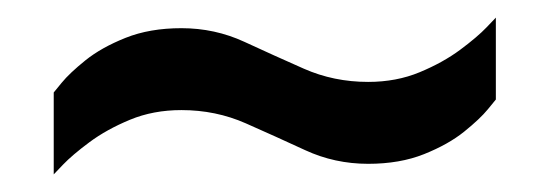

<svg xmlns="http://www.w3.org/2000/svg" viewBox="-20 -409 624 218"><path d="M41 -211V-304Q41 -304 50 -315Q59 -326 77 -340.5Q95 -355 122.5 -366Q150 -377 186 -377Q224 -377 257.5 -361.5Q291 -346 325 -331Q359 -316 398 -316Q430 -316 456.5 -327Q483 -338 502.5 -352.5Q522 -367 532.5 -378Q543 -389 543 -389V-296Q543 -296 534 -285Q525 -274 507 -259.5Q489 -245 461.5 -234Q434 -223 398 -223Q360 -223 326.5 -238.5Q293 -254 259 -269Q225 -284 186 -284Q154 -284 127.5 -273Q101 -262 81.5 -247.5Q62 -233 51.5 -222Q41 -211 41 -211Z"/></svg>

Font: Archivo VF Beta
Style: Regular
Weight: 400
Designer: Hector Gatti
Foundry: Omnibus-Type
Version: Version 1.002